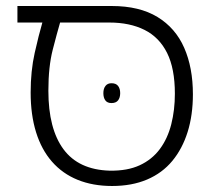

<svg xmlns="http://www.w3.org/2000/svg" viewBox="-20 -608 714 639"><path d="M353 11Q289 11 238.5 -9.5Q188 -30 153 -70Q118 -110 100 -168Q82 -226 82 -300Q82 -372 95.5 -432Q109 -492 121 -533H38V-588H352Q444 -588 504 -551.5Q564 -515 593 -449Q622 -383 622 -294Q622 -225 604.5 -169Q587 -113 553.5 -72.5Q520 -32 469.5 -10.5Q419 11 353 11ZM345 -40Q404 -39 445 -58Q486 -77 512 -112Q538 -147 550 -194.5Q562 -242 562 -296Q562 -380 536 -432Q510 -484 461 -508.5Q412 -533 344 -533H180Q170 -499 155.5 -442.5Q141 -386 141 -306Q141 -179 191.5 -111Q242 -43 345 -40ZM324 -298Q324 -313 331 -322Q338 -331 351 -331Q366 -331 373 -322Q380 -313 380 -298Q380 -283 373 -274Q366 -265 351 -265Q337 -265 330.5 -274Q324 -283 324 -298Z"/></svg>

Font: Noto Sans Hebrew Light
Style: Regular
Weight: 300
Designer: Monotype Design Team
Foundry: Monotype Imaging Inc.
Version: Version 2.003